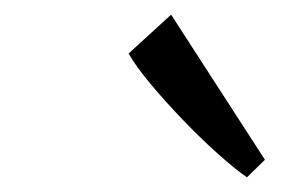

<svg xmlns="http://www.w3.org/2000/svg" viewBox="-20 -868 415 262"><path d="M317 -626Q301 -637 277.5 -658Q254 -679 229.5 -704.5Q205 -730 185 -754Q165 -778 155.5 -795L213.5 -848L341.5 -650Z"/></svg>

Font: Merriweather 24pt SemiCondensed Light
Style: Italic
Weight: 300
Width: 4
Italic angle: -7.8°
Designer: Eben Sorkin
Foundry: Eben Sorkin
Version: Version 2.101